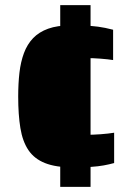

<svg xmlns="http://www.w3.org/2000/svg" viewBox="-20 -716 508 744"><path d="M262 -67.4Q196.5 -67.4 154.7 -84Q112.9 -100.5 90.2 -134.2Q67.5 -167.8 59 -219.7Q50.5 -271.5 50.5 -341.6Q50.5 -391.7 55.3 -434Q60.2 -476.3 72.8 -510.3Q85.5 -544.3 108.3 -568.2Q131.2 -592.1 166.7 -604.8Q202.2 -617.6 253 -617.6Q281.8 -617.6 307.5 -616.8Q333.2 -616 359.9 -612.6Q386.5 -609.1 418.3 -600.8V-483.3Q398.9 -486.4 369 -488.7Q339.1 -491 313.1 -491Q280.1 -491 260.4 -485.4Q240.7 -479.7 230.7 -464.1Q220.6 -448.4 217.5 -418.9Q214.4 -389.5 214.4 -342Q214.4 -293.9 217.8 -264.5Q221.2 -235.1 231.6 -219.7Q242 -204.3 261.7 -198.9Q281.3 -193.6 314.2 -193.6Q338.9 -193.6 369.6 -195.8Q400.3 -198.1 422.3 -201.7V-84.2Q403.5 -79 382.1 -75.1Q360.8 -71.2 332.5 -69.3Q304.2 -67.4 262 -67.4ZM213.4 8V-696H330.9V8Z"/></svg>

Font: Saira Thin
Style: Regular
Weight: 100
Designer: Hector Gatti with collaboration of the Omnibus-Type team
Foundry: Omnibus-Type
Version: Version 1.101